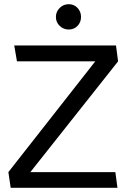

<svg xmlns="http://www.w3.org/2000/svg" viewBox="-20 -897 604 917"><path d="M531 -75H125L544 -604L534 -680H48L61 -604H435L20 -75L31 0H541ZM308 -756Q334 -756 350.5 -773.5Q367 -791 367 -816Q367 -841 350.5 -859Q334 -877 308 -877Q283 -877 265 -859Q247 -841 247 -816Q247 -791 265 -773.5Q283 -756 308 -756Z"/></svg>

Font: Catamaran Medium
Style: Regular
Weight: 500
Designer: Pria Ravichandran
Version: Version 2.000